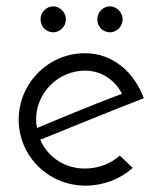

<svg xmlns="http://www.w3.org/2000/svg" viewBox="-20 -578 496 606"><path d="M358 -87C331 -62 291 -46 248 -46C184 -46 131 -82 107 -137C206 -177 343 -233 434 -268C403 -351 336 -410 248 -410C133 -410 39 -316 39 -200C39 -85 133 8 250 8C306 8 360 -13 399 -48ZM365 -282C287 -253 180 -209 97 -174C95 -182 94 -191 94 -202C94 -284 163 -355 248 -355C299 -355 342 -327 365 -282ZM287 -517C287 -493 306 -476 327 -476C347 -476 367 -493 367 -517C367 -540 347 -558 327 -558C306 -558 287 -540 287 -517ZM108 -517C108 -493 127 -476 148 -476C168 -476 188 -493 188 -517C188 -540 168 -558 148 -558C127 -558 108 -540 108 -517Z"/></svg>

Font: Josefin Sans
Style: Regular
Weight: 400
Designer: Santiago Orozco
Foundry: Typemade
Version: 1.000